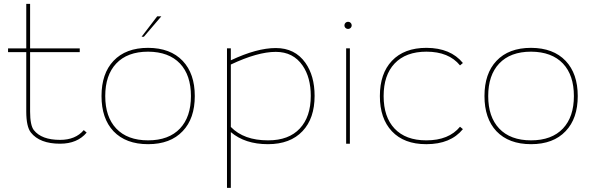

<svg xmlns="http://www.w3.org/2000/svg" viewBox="-20 -732 3039 978"><path d="M21 -466.3V-485.4H113.8V-712.4H133.3V-485.4H386.2V-466.3H133.3V-164.1Q133.3 -93.8 152.3 -69.3Q191.4 -19.5 286.1 -19.5Q364.7 -19.5 406.7 -69.3L421.4 -56.6Q374 0 286.1 0Q182.1 0 137.2 -57.1Q113.8 -86.9 113.8 -164.1V-466.3Z M558.1 -421.9Q620.6 -488.3 734.4 -488.3Q848.1 -487.8 910.6 -421.9Q972.2 -356.9 972.2 -242.7Q972.2 -128.4 910.6 -64Q848.1 2.4 734.4 2.4Q621.1 2.4 558.1 -63.5Q497.1 -128.4 497.1 -242.7Q497.1 -357.4 558.1 -421.9ZM571.8 -77.6Q628.9 -17.1 734.4 -17.1Q839.8 -17.1 897 -77.6Q952.6 -136.7 952.6 -242.7Q952.6 -349.1 897 -408.2Q839.8 -468.3 734.4 -468.8Q628.9 -468.8 571.8 -408.2Q516.1 -349.1 516.1 -242.7Q516.1 -136.7 571.8 -77.6ZM701.2 -544.9 780.8 -648.9H801.8L712.9 -544.9Z M1155.8 -85.4Q1222.2 -17.1 1344.7 -17.1H1346.2Q1451.2 -17.1 1507.3 -77.6Q1563 -137.2 1563 -243.7Q1563 -337.4 1521.5 -397.9Q1473.6 -467.8 1384.8 -467.8Q1292 -467.8 1155.8 -403.3ZM1155.8 -485.8V-424.8Q1288.1 -487.3 1384.8 -487.3Q1482.4 -487.3 1535.6 -412.1Q1582.5 -345.7 1582.5 -243.7Q1582.5 -128.9 1521 -64Q1458.5 2.4 1344.7 2.4Q1228 2.4 1155.8 -59.1V225.1H1136.2V-485.8Z M1766.1 -615.7Q1771.5 -610.4 1771.5 -602.5Q1771.5 -595.2 1766.1 -589.8Q1760.7 -584.5 1752.9 -584.5Q1745.6 -584.5 1739.7 -589.8Q1734.4 -595.2 1734.4 -602.5Q1734.4 -610.4 1739.7 -615.7Q1745.6 -621.1 1752.9 -621.1Q1760.7 -621.1 1766.1 -615.7ZM1743.2 0V-485.8H1762.2V0Z M2152.3 2.4H2150.9Q2038.1 2.4 1976.1 -63.5Q1915 -128.4 1915 -242.7Q1915 -357.4 1976.1 -421.9Q2038.6 -488.3 2152.3 -488.3Q2275.4 -487.8 2337.9 -411.1L2323.2 -398.9Q2266.1 -468.8 2152.3 -468.8Q2046.9 -468.8 1989.7 -408.2Q1934.1 -349.1 1934.1 -242.7Q1934.1 -136.2 1989.7 -77.1Q2046.4 -17.1 2150.9 -17.1H2152.3Q2266.1 -17.1 2323.2 -86.4L2337.9 -74.2Q2275.4 2.4 2152.3 2.4Z M2508.8 -421.9Q2571.3 -488.3 2685.1 -488.3Q2798.8 -487.8 2861.3 -421.9Q2922.9 -356.9 2922.9 -242.7Q2922.9 -128.4 2861.3 -64Q2798.8 2.4 2685.1 2.4Q2571.8 2.4 2508.8 -63.5Q2447.8 -128.4 2447.8 -242.7Q2447.8 -357.4 2508.8 -421.9ZM2522.5 -77.6Q2579.6 -17.1 2685.1 -17.1Q2790.5 -17.1 2847.7 -77.6Q2903.3 -136.7 2903.3 -242.7Q2903.3 -349.1 2847.7 -408.2Q2790.5 -468.3 2685.1 -468.8Q2579.6 -468.8 2522.5 -408.2Q2466.8 -349.1 2466.8 -242.7Q2466.8 -136.7 2522.5 -77.6Z"/></svg>

Font: Fortheenas_01
Style: Regular
Weight: 100
Designer: Situjuh Nazara
Version: Version 1.10 September 8, 2014